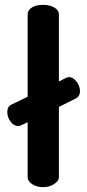

<svg xmlns="http://www.w3.org/2000/svg" viewBox="-20 -772 359 792"><path d="M223 -712V-436L253 -451Q259 -454 264 -454Q282 -454 296 -435Q310 -416 310 -396Q310 -375 293 -366L223 -331V-41Q223 -26 203.5 -13Q184 0 158 0Q131 0 112.5 -12.5Q94 -25 94 -41V-268L67 -255Q61 -252 55 -252Q37 -252 23.5 -270.5Q10 -289 10 -310Q10 -320 14 -328Q18 -336 26 -340L94 -373V-712Q94 -730 111.5 -741Q129 -752 158 -752Q185 -752 204 -741Q223 -730 223 -712Z"/></svg>

Font: Dosis
Style: Regular
Weight: 400
Designer: Edgar Tolentino, Pablo Impallari, Igino Marini
Foundry: Edgar Tolentino, Pablo Impallari, Igino Marini
Version: Version 1.007;Glyphs 3.1.1 (3134)